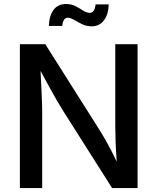

<svg xmlns="http://www.w3.org/2000/svg" viewBox="-20 -951 796 971"><path d="M80.6 0V-727.5H209L482.9 -294.4Q500 -267.1 522.9 -226.3Q545.9 -185.5 570.3 -133.3Q566.4 -186 564.7 -234.1Q563 -282.2 563 -313.5V-727.5H675.8V0H546.9L301.3 -387.2Q283.2 -416 266.8 -444.3Q250.5 -472.7 231 -508.1Q211.4 -543.5 185.1 -592.3Q188.5 -523.9 190.9 -470.2Q193.4 -416.5 193.4 -388.2V0ZM443.8 -817.9Q417.5 -817.9 395 -828.9Q372.6 -839.8 354.5 -850.6Q336.4 -861.3 322.8 -861.3Q309.1 -861.3 302.5 -848.9Q295.9 -836.4 294.9 -819.8H227.1Q228.5 -870.1 250.5 -900.4Q272.5 -930.7 314 -930.7Q341.3 -930.7 362.3 -919.7Q383.3 -908.7 400.4 -897.5Q417.5 -886.2 434.1 -886.2Q459 -886.2 463.4 -928.7H529.8Q528.3 -877.4 505.4 -847.7Q482.4 -817.9 443.8 -817.9Z"/></svg>

Font: Inter Medium
Style: Regular
Weight: 500
Designer: Rasmus Andersson
Foundry: rsms
Version: Version 4.001;git-9221beed3